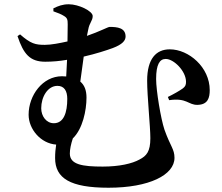

<svg xmlns="http://www.w3.org/2000/svg" viewBox="-20 -820 1040 899"><path d="M232 -243C197 -243 173 -276 173 -313C173 -366 203 -418 249 -418C281 -418 295 -394 295 -357C295 -294 279 -243 232 -243ZM385 -363C385 -398 375 -422 356 -438L372 -555C429 -568 478 -584 508 -595C553 -612 568 -630 568 -649C568 -690 529 -694 493 -694C486 -694 443 -671 387 -652L393 -681C399 -715 414 -722 414 -745C414 -768 349 -800 302 -800C273 -800 253 -792 230 -781V-767C250 -760 268 -753 280 -745C295 -736 297 -728 297 -706L296 -626C260 -618 220 -610 190 -610C146 -610 124 -615 74 -659L62 -651C90 -567 120 -531 192 -531C225 -531 260 -534 294 -540L290 -462L270 -463C180 -463 114 -374 114 -283C114 -215 171 -148 243 -143C240 -124 238 -103 238 -80C238 15 309 59 488 59C679 59 797 -1 797 -81C797 -122 778 -134 750 -213C733 -264 711 -396 711 -450C711 -519 728 -544 756 -544C794 -544 851 -487 851 -437C851 -423 848 -415 836 -406C821 -395 791 -378 766 -366L772 -351C856 -363 861 -328 905 -329C954 -330 962 -363 962 -398C962 -505 864 -589 775 -589C711 -589 669 -545 669 -442C669 -370 684 -227 684 -173C684 -110 666 -90 633 -73C599 -54 539 -40 461 -40C367 -40 307 -49 307 -101C307 -120 312 -145 321 -172C367 -216 385 -303 385 -363Z"/></svg>

Font: Noto Serif KR
Style: Bold
Weight: 700
Designer: Ryoko NISHIZUKA 西塚涼子 (kana & ideographs); Frank Grießhammer (Latin, Greek & Cyrillic); Wenlong ZHANG 张文龙 (bopomofo); San
Foundry: Adobe
Version: Version 2.001;hotconv 1.1.0;makeotfexe 2.6.0